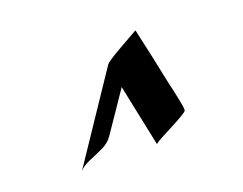

<svg xmlns="http://www.w3.org/2000/svg" viewBox="-68 -880 768 606"><g transform="rotate(-20 316.0 -577.0)"><path d="M487.8 -467.3Q487.8 -463.4 471.9 -453.9Q456.1 -444.3 434.3 -433.1Q412.6 -421.9 393.8 -411.9Q375 -401.9 368.7 -396.5L325.7 -603.5Q303.2 -570.3 280.5 -536.9Q257.8 -503.4 234.9 -470.2Q222.7 -452.1 199 -441.2Q175.3 -430.2 151.9 -420.4Q128.4 -410.6 116.7 -396.5L309.6 -684.1Q313 -689.5 328.6 -699.5Q344.2 -709.5 364.3 -720.9Q384.3 -732.4 402.1 -742.4Q419.9 -752.4 427.7 -756.8Q438.5 -709 449 -660.6Q459.5 -612.3 469.2 -564Q471.7 -553.2 476.1 -534.2Q480.5 -515.1 484.1 -496.3Q487.8 -477.5 487.8 -467.3Z"/></g></svg>

Font: Lugrasimo
Style: Regular
Weight: 400
Designer: The DocRepair Project, Astigmatic (AOETI)
Foundry: Google
Version: Version 1.001